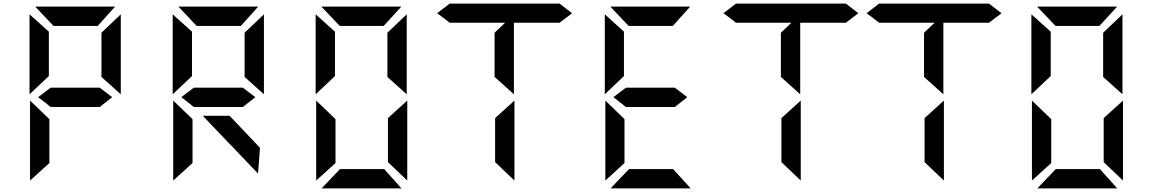

<svg xmlns="http://www.w3.org/2000/svg" viewBox="-20 -840 6440 1073"><path d="M148 -278 256 -174V71L148 169ZM263 -242Q228 -271 193 -297L263 -350H537L607 -297L537 -242ZM177 -803H623L526 -695H279ZM145 -313V-760L253 -663V-415ZM655 -760V-313L547 -410V-657Z M1056 -150V71L948 169V-278ZM1402 -48ZM1279 -176 1433 -14 1422 130Q1279 -20 1276 -23Q1274 -26 1270 -29Q1266 -32 1264 -35L1113 -193ZM948 -278 1056 -174V71L948 169ZM1063 -242Q1028 -271 993 -297L1063 -350H1337L1407 -297L1337 -242ZM977 -803H1423L1326 -695H1079ZM945 -313V-760L1053 -663V-415ZM1455 -760V-313L1347 -410V-657ZM1113 -193H1263Q1296 -158 1357.5 -93.5Q1419 -29 1433 -14L1422 130Q1279 -20 1276 -23Q1274 -26 1270 -29Q1266 -32 1264 -35Z M1777 213 1880 105H2127L2224 213ZM1747 -278 1855 -174V71L1747 169ZM2256 169 2148 66V-180L2256 -278ZM1776 -803H2223L2124 -695H1879ZM1744 -313V-760L1852 -663V-415ZM2253 -760V-313L2145 -410V-657Z M2855 169 2747 66V-180L2855 -278ZM2493 -713Q2458 -741 2423 -766L2493 -820H3107L3177 -766L3107 -713H2852V-313L2744 -410V-657L2803 -713Z M3392 213 3495 105H3742L3840 213ZM3363 -278 3470 -174V71L3363 169ZM3478 -242Q3441 -271 3408 -297L3478 -350H3751L3821 -297L3751 -242ZM3391 -803H3837L3740 -695H3493ZM3360 -313V-760L3467 -663V-415Z M4455 169 4347 66V-180L4455 -278ZM4093 -713Q4058 -741 4023 -766L4093 -820H4707L4777 -766L4707 -713H4452V-313L4344 -410V-657L4403 -713Z M5255 169 5147 66V-180L5255 -278ZM4893 -713Q4858 -741 4823 -766L4893 -820H5507L5577 -766L5507 -713H5252V-313L5144 -410V-657L5203 -713Z M5777 213 5880 105H6127L6224 213ZM5747 -278 5855 -174V71L5747 169ZM6256 169 6148 66V-180L6256 -278ZM5776 -803H6223L6124 -695H5879ZM5744 -313V-760L5852 -663V-415ZM6253 -760V-313L6145 -410V-657Z"/></svg>

Font: Digital Numbers
Style: Regular
Weight: 400
Version: Version 001.102